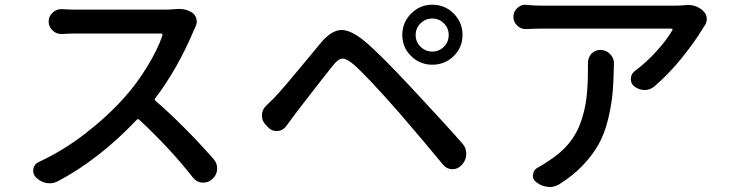

<svg xmlns="http://www.w3.org/2000/svg" viewBox="-20 -751 3040 800"><path d="M710 -712.9Q718.8 -713.9 725.6 -713.9Q758.8 -713.9 782.2 -697.3Q795.9 -687.5 798.8 -669.9Q799.8 -665 799.8 -661.1Q799.8 -649.4 793.9 -638.7Q789.1 -627.9 786.1 -621.1Q717.8 -460.9 627 -341.8Q622.1 -335.9 627.9 -331.1Q747.1 -227.5 871.1 -86.9Q884.8 -70.3 884.8 -49.8Q884.8 -46.9 884.8 -44.9Q882.8 -20.5 864.3 -4.9L862.3 -2.9Q847.7 9.8 828.1 9.8Q825.2 9.8 821.3 9.8Q798.8 7.8 784.2 -10.7Q688.5 -132.8 560.5 -252Q554.7 -256.8 549.8 -252Q394.5 -87.9 221.7 3.9Q205.1 12.7 187.5 12.7Q180.7 12.7 173.8 11.7Q148.4 6.8 129.9 -11.7L128.9 -12.7Q118.2 -24.4 118.2 -39.1Q118.2 -43 119.1 -47.9Q123 -67.4 141.6 -76.2Q243.2 -123 336.4 -195.3Q429.7 -267.6 500 -346.7Q549.8 -402.3 593.8 -474.1Q637.7 -545.9 657.2 -604.5Q657.2 -606.4 655.8 -608.9Q654.3 -611.3 651.4 -611.3H292Q271.5 -611.3 239.3 -609.4Q237.3 -609.4 235.4 -609.4Q214.8 -609.4 200.2 -623Q182.6 -638.7 182.6 -661.1Q182.6 -683.6 200.2 -699.2Q214.8 -712.9 235.4 -712.9Q237.3 -712.9 239.3 -712.9Q271.5 -710.9 292 -710.9H663.1Q688.5 -710.9 710 -712.9Z M1732.4 -653.8Q1711.9 -633.8 1711.9 -605Q1711.9 -576.2 1732.4 -556.2Q1752.9 -536.1 1781.2 -536.1Q1809.6 -536.1 1829.6 -556.2Q1849.6 -576.2 1849.6 -605Q1849.6 -633.8 1829.6 -653.8Q1809.6 -673.8 1781.2 -673.8Q1752.9 -673.8 1732.4 -653.8ZM1656.2 -605.5Q1656.2 -657.2 1692.9 -694.3Q1729.5 -731.4 1781.2 -731.4Q1834 -731.4 1870.6 -694.3Q1907.2 -657.2 1907.2 -605.5Q1907.2 -553.7 1870.6 -517.6Q1834 -481.4 1781.2 -481.4Q1729.5 -481.4 1692.9 -517.6Q1656.2 -553.7 1656.2 -605.5ZM1171.9 -224.6Q1159.2 -207 1136.7 -205.1Q1134.8 -205.1 1131.8 -205.1Q1112.3 -205.1 1098.6 -218.8L1086.9 -231.4Q1071.3 -247.1 1071.3 -269.5Q1071.3 -293.9 1088.9 -310.5Q1094.7 -316.4 1106.9 -328.1Q1119.1 -339.8 1122.1 -342.8Q1142.6 -364.3 1174.8 -401.9Q1207 -439.5 1251.5 -493.7Q1295.9 -547.9 1317.4 -573.2Q1359.4 -623 1399.4 -626Q1401.4 -626 1403.3 -626Q1441.4 -626 1496.1 -582Q1560.5 -529.3 1702.1 -377Q1848.6 -219.7 1907.2 -152.3Q1922.9 -134.8 1922.9 -110.4Q1922.9 -85 1906.2 -66.4L1901.4 -61.5Q1886.7 -45.9 1865.2 -45.9Q1864.3 -45.9 1863.3 -45.9Q1840.8 -46.9 1826.2 -64.5Q1761.7 -143.6 1641.6 -283.2Q1507.8 -435.5 1451.2 -484.4Q1423.8 -506.8 1407.2 -506.8Q1406.2 -506.8 1406.2 -506.8Q1388.7 -505.9 1366.2 -476.6Q1339.8 -444.3 1272.5 -357.4Q1205.1 -270.5 1199.2 -261.7Q1184.6 -241.2 1171.9 -224.6Z M2429.7 -488.3Q2429.7 -509.8 2443.4 -526.4Q2459 -543 2481.4 -543Q2504.9 -543 2521.5 -526.4Q2538.1 -509.8 2538.1 -487.3Q2538.1 -486.3 2538.1 -486.3Q2537.1 -414.1 2532.2 -361.8Q2527.3 -309.6 2513.2 -252Q2499 -194.3 2474.6 -150.4Q2450.2 -106.4 2409.2 -63Q2368.2 -19.5 2310.5 16.6Q2291 28.3 2269.5 28.3Q2265.6 28.3 2261.7 27.3Q2236.3 25.4 2215.8 8.8L2212.9 6.8Q2200.2 -3.9 2200.2 -18.6Q2200.2 -21.5 2201.2 -24.4Q2203.1 -43.9 2220.7 -52.7Q2244.1 -64.5 2263.7 -79.1Q2316.4 -112.3 2350.1 -153.3Q2383.8 -194.3 2400.9 -244.6Q2418 -294.9 2423.8 -344.7Q2429.7 -394.5 2429.7 -462.9ZM2835.9 -729.5Q2840.8 -730.5 2845.7 -730.5Q2883.8 -730.5 2910.2 -705.1Q2924.8 -692.4 2924.8 -671.9Q2924.8 -655.3 2915 -642.6Q2911.1 -637.7 2909.2 -633.8Q2876 -578.1 2821.8 -510.7Q2767.6 -443.4 2706.1 -390.6Q2688.5 -376 2666 -376Q2665 -376 2664.1 -376Q2640.6 -377 2622.1 -391.6Q2608.4 -403.3 2608.4 -420.9Q2608.4 -442.4 2625 -455.1Q2673.8 -491.2 2717.3 -539.6Q2760.7 -587.9 2781.2 -625Q2783.2 -627.9 2781.7 -629.9Q2780.3 -631.8 2777.3 -631.8H2236.3Q2209 -631.8 2173.8 -629.9Q2172.9 -629.9 2170.9 -629.9Q2150.4 -629.9 2135.7 -643.6Q2119.1 -659.2 2119.1 -681.6Q2119.1 -703.1 2135.7 -717.8Q2150.4 -731.4 2168.9 -731.4Q2171.9 -731.4 2173.8 -730.5Q2208 -727.5 2236.3 -727.5H2794.9Q2812.5 -727.5 2835.9 -729.5Z"/></svg>

Font: Gen Jyuu Gothic Medium
Style: Regular
Weight: 500
Designer: [Source Han Sans]
Ryoko NISHIZUKA  (kana & ideographs); Paul D. Hunt (Latin, Greek & Cyrillic); Wenlong ZHANG  (bopomofo
Version: Version 1.002.20150607